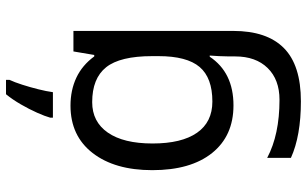

<svg xmlns="http://www.w3.org/2000/svg" viewBox="-216 -642 1046 655"><g transform="rotate(-90 307.5 -314.0)"><path d="M275 -597Q328 -597 370.5 -577Q413 -557 443 -516H448L460 -587H530V-42Q530 73 471.5 131Q413 189 290 189Q172 189 97 155V74Q176 116 295 116Q364 116 403.5 75.5Q443 35 443 -35V-56Q443 -68 444 -90.5Q445 -113 446 -122H442Q388 -41 276 -41Q172 -41 113.5 -114Q55 -187 55 -318Q55 -446 113.5 -521.5Q172 -597 275 -597ZM287 -523Q220 -523 183 -469.5Q146 -416 146 -317Q146 -218 182.5 -165.5Q219 -113 289 -113Q370 -113 407 -156.5Q444 -200 444 -297V-318Q444 -428 406 -475.5Q368 -523 287 -523ZM363 -805Q355 -788 346.5 -761.5Q338 -735 331 -707Q324 -679 321 -657H234V-666Q239 -684 251 -711Q263 -738 279.5 -766.5Q296 -795 314 -817H363Z"/></g></svg>

Font: Noto Sans Tamil UI
Style: Regular
Weight: 400
Designer: Jelle Bosma - Monotype Design Team
Foundry: Monotype Imaging Inc.
Version: Version 2.004; ttfautohint (v1.8.4.7-5d5b)